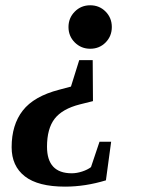

<svg xmlns="http://www.w3.org/2000/svg" viewBox="-20 -487 540 716"><path d="M155.3 60.1Q155.3 159.2 247.6 159.2Q266.1 159.2 286.4 152.6Q306.6 146 319.3 136.2L351.1 41.5H394.5L375 185.5Q297.9 209 222.7 209Q122.1 209 72.8 170.7Q23.4 132.3 23.4 62Q23.4 -21.5 64.9 -74.7Q106.4 -127.9 200.2 -152.3L244.6 -164.1L275.4 -262.7H325.7L326.7 -109.9L277.8 -97.7Q212.4 -81.1 183.8 -44.2Q155.3 -7.3 155.3 60.1ZM316.4 -467.3Q350.6 -467.3 373.8 -443.8Q397 -420.4 397 -386.2Q397 -352.1 373.8 -328.6Q350.6 -305.2 316.4 -305.2Q282.7 -305.2 259 -328.6Q235.4 -352.1 235.4 -386.2Q235.4 -419.9 258.8 -443.6Q282.2 -467.3 316.4 -467.3Z"/></svg>

Font: Tinos
Style: Bold Italic
Weight: 700
Italic angle: -16.333°
Designer: Steve Matteson
Foundry: Monotype Imaging Inc.
Version: Version 1.23